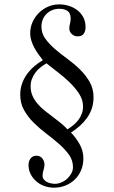

<svg xmlns="http://www.w3.org/2000/svg" viewBox="-20 -683 530 894"><path d="M415.5 -230Q415.5 -202.1 407.7 -178.5Q399.9 -154.8 385.5 -134.5Q371.1 -114.3 352.1 -97.2Q333 -80.1 310.5 -65.9Q333.5 -42 350.8 -11.5Q368.2 19 368.2 54.7Q368.2 84 357.9 108.9Q347.7 133.8 329.3 151.9Q311 169.9 285.9 180.4Q260.7 190.9 231.4 190.9Q208.5 190.9 187 183.3Q165.5 175.8 149.2 161.6Q132.8 147.5 122.8 127.9Q112.8 108.4 112.8 84.5Q112.8 67.9 122.3 54.9Q131.8 42 149.9 42Q167 42 177 54.7Q187 67.4 187 83Q187 95.7 182.6 109.1Q178.2 122.6 178.2 135.3Q178.2 145.5 184.3 152.8Q190.4 160.2 199 164.6Q207.5 168.9 217.8 170.9Q228 172.9 235.4 172.9Q250.5 172.9 265.6 166.5Q280.8 160.2 292.7 149.2Q304.7 138.2 312.3 124.3Q319.8 110.4 319.8 95.2Q319.8 64 301.8 38.3Q283.7 12.7 256.3 -11.5Q229 -35.6 197 -59.8Q165 -84 137.7 -110.8Q110.4 -137.7 92.3 -169.7Q74.2 -201.7 74.2 -241.7Q74.2 -269 82.3 -292.5Q90.3 -315.9 104.5 -335.9Q118.7 -356 137.7 -372.8Q156.7 -389.6 179.7 -402.8Q169.4 -415.5 158.9 -430.2Q148.4 -444.8 139.9 -460.7Q131.3 -476.6 126 -493.4Q120.6 -510.3 120.6 -527.3Q120.6 -555.2 131.3 -579.6Q142.1 -604 160.6 -622.6Q179.2 -641.1 203.6 -651.9Q228 -662.6 255.9 -662.6Q279.3 -662.6 301.5 -655.5Q323.7 -648.4 340.8 -635Q357.9 -621.6 368.2 -601.8Q378.4 -582 378.4 -556.6Q378.4 -538.1 369.9 -525.9Q361.3 -513.7 340.8 -513.7Q326.2 -513.7 314.5 -524.4Q302.7 -535.2 302.7 -549.8Q302.7 -562 305.9 -573.2Q309.1 -584.5 309.1 -596.7Q309.1 -622.1 294.4 -632.1Q279.8 -642.1 255.9 -642.1Q238.3 -642.1 222.9 -635.7Q207.5 -629.4 196.5 -618.4Q185.5 -607.4 179.2 -592.3Q172.9 -577.1 172.9 -559.1Q172.9 -527.8 190.9 -502.9Q209 -478 235.8 -454.8Q262.7 -431.6 294.2 -408.7Q325.7 -385.7 352.5 -359.4Q379.4 -333 397.5 -301.5Q415.5 -270 415.5 -230ZM196.3 -388.2Q181.2 -379.4 167.7 -368.7Q154.3 -357.9 144.5 -344.5Q134.8 -331.1 128.7 -315.4Q122.6 -299.8 122.6 -281.7Q122.6 -256.8 131.3 -237.1Q140.1 -217.3 154.8 -200Q169.4 -182.6 188.2 -167.7Q207 -152.8 226.1 -138.7Q245.1 -124.5 262.9 -110.1Q280.8 -95.7 293.9 -80.6Q308.1 -89.4 321.3 -100.1Q334.5 -110.8 344.7 -124.3Q355 -137.7 360.8 -153.3Q366.7 -168.9 366.7 -187Q366.7 -218.3 348.1 -246.8Q329.6 -275.4 302.7 -301Q275.9 -326.7 246.8 -348.6Q217.8 -370.6 196.3 -388.2Z"/></svg>

Font: Kitab
Style: Regular
Weight: 400
Designer: SIL International
Foundry: Khaled Hosny
Version: Version 1.000